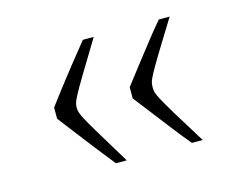

<svg xmlns="http://www.w3.org/2000/svg" viewBox="-62 -514 688 547"><g transform="rotate(-15 282.0 -241.0)"><path d="M376 -241Q376 -234 377.5 -227Q379 -220 387.5 -204Q396 -188 416.5 -154Q437 -120 475 -59H443Q419 -88 393.5 -121Q368 -154 346 -182.5Q324 -211 313 -225V-258Q324 -273 346 -301Q368 -329 393.5 -362Q419 -395 443 -423H475Q437 -362 416.5 -328Q396 -294 387.5 -278Q379 -262 377.5 -255Q376 -248 376 -241ZM152 -241Q152 -234 154 -227Q156 -220 164.5 -204Q173 -188 193.5 -154Q214 -120 251 -59H219Q196 -88 170 -121Q144 -154 122.5 -182.5Q101 -211 90 -225V-258Q101 -273 122.5 -301Q144 -329 170 -362Q196 -395 219 -423H251Q214 -362 193.5 -328Q173 -294 164.5 -278Q156 -262 154 -255Q152 -248 152 -241Z"/></g></svg>

Font: Ojuju Medium
Style: Regular
Weight: 500
Designer: Chisaokwu Joboson, Mirko Velimirovic
Foundry: Udi Foundry
Version: Version 1.000